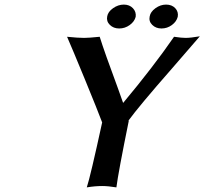

<svg xmlns="http://www.w3.org/2000/svg" viewBox="-20 -810 890 836"><path d="M538.1 -283.2 541 -285.2Q495.1 -59.6 486.8 5.9Q451.2 0 424.8 0Q393.6 0 357.9 5.9Q373.5 -41 424.8 -276.9Q406.2 -326.7 349.4 -465.1Q292.5 -603.5 272 -649.9Q319.8 -645 346.2 -645Q366.2 -645 414.1 -649.9Q434.1 -585.4 494.1 -423.8Q501 -405.8 516.1 -361.8Q647.9 -519.5 737.8 -649.9Q771 -645 788.1 -645Q809.6 -645 850.1 -651.9Q776.9 -566.4 727.1 -509.8Q584.5 -347.2 538.1 -283.2ZM631.8 -738.8Q635.3 -758.8 657 -774.4Q678.7 -790 703.1 -790Q728.5 -790 743.2 -774.2Q757.8 -758.3 753.9 -736.8Q748.5 -715.8 728.3 -700.9Q708 -686 683.1 -686Q658.7 -686 642.8 -701.7Q627 -717.3 631.8 -738.8ZM446.8 -738.8Q450.2 -758.8 472.4 -774.4Q494.6 -790 519 -790Q543.9 -790 558.8 -774.2Q573.7 -758.3 570.8 -736.8Q565.4 -715.8 544.7 -700.9Q523.9 -686 499 -686Q474.1 -686 458.3 -701.7Q442.4 -717.3 446.8 -738.8Z"/></svg>

Font: Linear Smooth
Style: Bold Italic
Weight: 700
Designer: Philipp H. Poll, Flanker
Foundry: Philipp H. Poll, reworked by Flanker
Version: Version 1.061 | FøM Fix